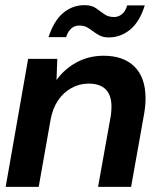

<svg xmlns="http://www.w3.org/2000/svg" viewBox="-20 -724 609 744"><path d="M2 0 89 -496H202L199 -414Q230 -457 277 -482.5Q324 -508 382 -508Q459 -508 501.5 -465.5Q544 -423 544 -343Q544 -329 542.5 -313Q541 -297 538 -280L488 0H360L408 -268Q410 -276 411 -289.5Q412 -303 412 -310Q412 -400 323 -400Q288 -400 257 -383Q226 -366 205 -335Q184 -304 176 -260L130 0ZM402 -579Q381 -579 367 -586Q353 -593 341.5 -602Q330 -611 317.5 -618Q305 -625 287 -625Q251 -625 236 -580H168Q189 -644 225 -674Q261 -704 307 -704Q335 -704 351.5 -692.5Q368 -681 383.5 -669.5Q399 -658 422 -658Q439 -658 452.5 -669Q466 -680 473 -703H541Q521 -639 484 -609Q447 -579 402 -579Z"/></svg>

Font: Rethink Sans
Style: Bold Italic
Weight: 700
Italic angle: -10°
Designer: The Rethink Sans project authors (Hans Thiessen). DM Sans designed by Colophon Foundry.
Foundry: Rethink Communications LLC
Version: Version 1.001